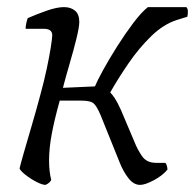

<svg xmlns="http://www.w3.org/2000/svg" viewBox="-20 -520 548 540"><path d="M108 0Q99 0 82.5 -8.5Q66 -17 52 -28Q38 -39 35 -46Q38 -59 47 -90.5Q56 -122 69 -166Q82 -210 95 -259Q104 -292 111.5 -327Q119 -362 123 -388Q127 -414 127 -421Q127 -439 103 -439H52Q52 -446 54 -455Q56 -464 58 -469Q83 -480 111.5 -490Q140 -500 160 -500Q179 -500 191 -490Q203 -480 203 -458Q203 -444 195 -411.5Q187 -379 176 -341.5Q165 -304 157 -273L247 -277Q253 -292 270 -323Q287 -354 309.5 -389.5Q332 -425 355 -455.5Q378 -486 396 -500H504Q511 -494 507 -473L478 -464Q440 -452 405.5 -418.5Q371 -385 341.5 -342Q312 -299 290 -260Q296 -254 303 -243.5Q310 -233 320 -211L359 -119Q366 -101 379 -81.5Q392 -62 419 -62H445Q448 -59 449.5 -53Q451 -47 451 -43Q437 -26 412.5 -13Q388 0 374 0Q356 0 341.5 -18.5Q327 -37 317 -62L263 -196Q252 -222 243 -229.5Q234 -237 209 -237H148Q133 -183 125.5 -143Q118 -103 118 -68Q118 -53 119.5 -39.5Q121 -26 124 -14Q123 -11 119 -7Q115 -3 108 0Z"/></svg>

Font: Texturina 72pt 72pt Light
Style: Italic
Weight: 300
Italic angle: -11°
Designer: Guillermo Torres Carreño
Foundry: Omnibus-Type
Version: Version 1.002; ttfautohint (v1.8.3)